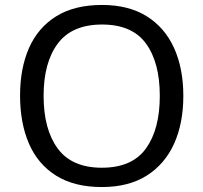

<svg xmlns="http://www.w3.org/2000/svg" viewBox="-20 -745 821 775"><path d="M720 -358Q720 -247 682.5 -164.5Q645 -82 572 -36Q499 10 391 10Q280 10 206.5 -36Q133 -82 97 -165Q61 -248 61 -359Q61 -469 97 -551Q133 -633 206.5 -679Q280 -725 392 -725Q499 -725 572 -679.5Q645 -634 682.5 -551.5Q720 -469 720 -358ZM156 -358Q156 -223 213 -145.5Q270 -68 391 -68Q513 -68 569 -145.5Q625 -223 625 -358Q625 -493 569 -569.5Q513 -646 392 -646Q271 -646 213.5 -569.5Q156 -493 156 -358Z"/></svg>

Font: Noto Sans Saurashtra
Style: Regular
Weight: 400
Designer: Monotype Design Team
Foundry: Monotype Imaging Inc.
Version: Version 2.001; ttfautohint (v1.8.4.7-5d5b)